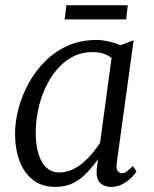

<svg xmlns="http://www.w3.org/2000/svg" viewBox="-20 -722 604 752"><path d="M437.5 -85.5Q434 -61 441.2 -52.2Q448.5 -43.5 456.5 -43.5Q466.5 -43.5 476.5 -50.8Q486.5 -58 500.5 -71.5L514.5 -50Q511 -43.5 497.5 -29.2Q484 -15 462.8 -2.5Q441.5 10 415.5 10Q388.5 10 372.5 -5.2Q356.5 -20.5 358.5 -56.5L364 -98.5Q345.5 -72.5 322.5 -47.5Q299.5 -22.5 268.8 -6.2Q238 10 197 10Q144.5 10 109.5 -17Q74.5 -44 56.8 -91Q39 -138 39 -198.5Q39 -245 52.2 -295.8Q65.5 -346.5 91.5 -394.5Q117.5 -442.5 156 -481.2Q194.5 -520 245.2 -542.8Q296 -565.5 358.5 -565.5Q379.5 -565.5 405.2 -559.8Q431 -554 452 -545L503.5 -564.5ZM417 -495Q402 -507 383.2 -512.5Q364.5 -518 343 -518Q300 -518 265 -499.8Q230 -481.5 203 -449.8Q176 -418 157.5 -377.5Q139 -337 129.5 -292.2Q120 -247.5 120 -203.5Q120 -151.5 131.5 -116.5Q143 -81.5 163.5 -64Q184 -46.5 210.5 -46.5Q239 -46.5 263.5 -58Q288 -69.5 308.2 -87.2Q328.5 -105 344.5 -125Q360.5 -145 372 -163ZM240 -701.5H480.5L474 -646H233Z"/></svg>

Font: Merriweather 24pt Light
Style: Italic
Weight: 300
Italic angle: -7.8°
Version: Version 2.101